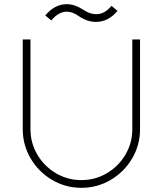

<svg xmlns="http://www.w3.org/2000/svg" viewBox="-20 -885 780 920"><path d="M543 -833Q499 -780 440 -780Q398 -780 357 -808Q328 -829 300 -829Q260 -829 226 -787L197 -811Q242 -865 300 -865Q338 -865 378 -839Q410 -817 441 -817Q482 -817 514 -857ZM614 -696H651V-266Q651 -190 613 -125.5Q575 -61 510.5 -23Q446 15 370 15Q294 15 229.5 -23Q165 -61 127 -125.5Q89 -190 89 -266V-696H126V-266Q126 -200 159 -144Q192 -88 248 -55Q304 -22 370 -22Q436 -22 492 -55Q548 -88 581 -144Q614 -200 614 -266Z"/></svg>

Font: M Major Mono Display
Style: Regular
Weight: 400
Designer: Emre Parlak
Foundry: Emre Parlak
Version: Version 2.000; ttfautohint (v1.8) -l 8 -r 50 -G 200 -x 14 -D